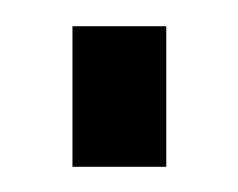

<svg xmlns="http://www.w3.org/2000/svg" viewBox="-20 -686 186 150"><path d="M36.6 -665.5H109.9V-555.7H36.6Z"/></svg>

Font: BabelStone Khitan Seals
Style: Regular
Weight: 400
Designer: Andrew West
Foundry: BabelStone
Version: Version 1.004